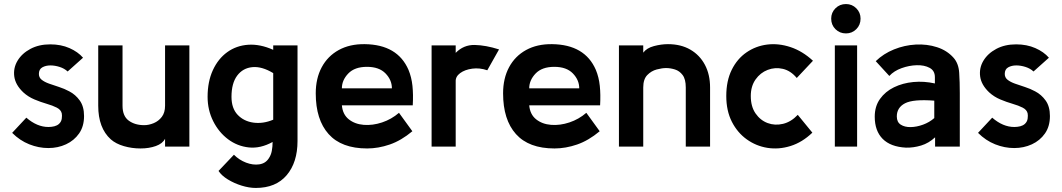

<svg xmlns="http://www.w3.org/2000/svg" viewBox="-20 -724 5244 948"><path d="M40 -68 110 -143Q163 -97 219 -97Q235 -97 248.5 -100.5Q262 -104 271 -112Q283 -123 285 -138.5Q287 -154 285 -164Q281 -182 260.5 -192.5Q240 -203 210.5 -211.5Q181 -220 150 -233Q119 -246 95 -268Q56 -305 50.5 -346.5Q45 -388 66.5 -424Q88 -460 130 -482.5Q172 -505 228 -505Q281 -505 323 -486.5Q365 -468 390 -439L314 -371Q298 -386 274.5 -393.5Q251 -401 229 -401Q206 -401 189 -391.5Q172 -382 172 -359Q172 -341 186 -330Q200 -319 222.5 -311Q245 -303 271.5 -294.5Q298 -286 322 -273Q353 -257 374 -227.5Q395 -198 395 -151Q395 -100 370.5 -65Q346 -30 306 -11.5Q266 7 218.5 7Q171 7 124.5 -11.5Q78 -30 40 -68Z M915 0H795V-39Q783 -15 749.5 -3Q716 9 673.5 9Q631 9 591.5 -2.5Q552 -14 527 -36Q465 -92 465 -202V-500H585V-202Q585 -151 615.5 -128.5Q646 -106 692 -106Q715 -106 739 -116Q763 -126 779 -147Q795 -168 795 -202V-500H915Z M1243 204Q1210 204 1173 192.5Q1136 181 1105 162Q1074 143 1059 120L1135 40Q1161 66 1195 79Q1229 92 1260 87.5Q1291 83 1307 58Q1318 42 1322 21Q1326 0 1326 -23Q1266 10 1209 4Q1152 -2 1106 -36.5Q1060 -71 1032.5 -126Q1005 -181 1005 -246Q1005 -321 1031 -377.5Q1057 -434 1102 -466.5Q1147 -499 1205.5 -503Q1264 -507 1329 -478V-500H1449V-28Q1449 78 1395.5 141Q1342 204 1243 204ZM1123 -246Q1123 -189 1153.5 -157Q1184 -125 1231.5 -118.5Q1279 -112 1329 -133V-363Q1273 -397 1226 -392.5Q1179 -388 1151 -350.5Q1123 -313 1123 -246Z M2018 -204H1668Q1672 -159 1702 -135Q1732 -111 1776 -107.5Q1820 -104 1866.5 -119.5Q1913 -135 1950 -167L2016 -76Q1961 -30 1904.5 -10.5Q1848 9 1793 9Q1666 9 1602.5 -62Q1539 -133 1539 -263Q1539 -337 1568.5 -392Q1598 -447 1652.5 -477Q1707 -507 1781 -506Q1943 -504 1997 -379Q2012 -343 2016.5 -300Q2021 -257 2018 -204ZM1792 -394Q1731 -394 1699.5 -361Q1668 -328 1668 -288H1915Q1915 -329 1883.5 -361.5Q1852 -394 1792 -394Z M2111 0V-500H2230V-463Q2269 -503 2323.5 -502Q2378 -501 2444 -480L2386 -377Q2348 -390 2311.5 -385Q2275 -380 2252 -363Q2229 -346 2230 -322V0Z M2943 -204H2593Q2597 -159 2627 -135Q2657 -111 2701 -107.5Q2745 -104 2791.5 -119.5Q2838 -135 2875 -167L2941 -76Q2886 -30 2829.5 -10.5Q2773 9 2718 9Q2591 9 2527.5 -62Q2464 -133 2464 -263Q2464 -337 2493.5 -392Q2523 -447 2577.5 -477Q2632 -507 2706 -506Q2868 -504 2922 -379Q2937 -343 2941.5 -300Q2946 -257 2943 -204ZM2717 -394Q2656 -394 2624.5 -361Q2593 -328 2593 -288H2840Q2840 -329 2808.5 -361.5Q2777 -394 2717 -394Z M3486 0H3366V-292Q3366 -333 3350.5 -353.5Q3335 -374 3312.5 -381Q3290 -388 3269 -388Q3249 -388 3222.5 -381Q3196 -374 3176 -353.5Q3156 -333 3156 -292V0H3036V-500H3156V-464Q3173 -487 3209 -496.5Q3245 -506 3278 -506Q3342 -506 3388.5 -479Q3435 -452 3460.5 -404Q3486 -356 3486 -292Z M3991 -69Q3941 -21 3883 -3Q3825 15 3769 6Q3713 -3 3667 -36Q3621 -69 3593.5 -123Q3566 -177 3566 -250Q3566 -325 3593 -379.5Q3620 -434 3666 -465.5Q3712 -497 3768 -504Q3824 -511 3883 -491.5Q3942 -472 3994 -424L3914 -339Q3884 -375 3845.5 -384Q3807 -393 3770.5 -379Q3734 -365 3710.5 -331.5Q3687 -298 3687 -250Q3687 -198 3710.5 -164Q3734 -130 3770 -116.5Q3806 -103 3846 -112.5Q3886 -122 3919 -157Z M4157 -559Q4126 -559 4105 -580Q4084 -601 4084 -632Q4084 -662 4105 -683Q4126 -704 4157 -704Q4187 -704 4208 -683Q4229 -662 4229 -632Q4229 -601 4208 -580Q4187 -559 4157 -559ZM4212 0H4102V-500H4212Z M4453 5Q4377 1 4338 -38.5Q4299 -78 4299 -148Q4299 -199 4325 -235.5Q4351 -272 4394 -293Q4437 -314 4489.5 -319Q4542 -324 4596 -312V-343Q4596 -375 4570 -389Q4544 -403 4506.5 -402Q4469 -401 4431.5 -387.5Q4394 -374 4371 -349L4304 -422Q4342 -459 4394 -480Q4446 -501 4501.5 -504Q4557 -507 4606.5 -491Q4656 -475 4688 -439Q4713 -411 4716 -365Q4719 -319 4719 -264V0H4597V-46Q4566 -17 4528 -5.5Q4490 6 4453 5ZM4593 -141V-227Q4489 -235 4448.5 -214Q4408 -193 4408 -149Q4408 -121 4427.5 -108.5Q4447 -96 4476.5 -96.5Q4506 -97 4537.5 -108.5Q4569 -120 4593 -141Z M4809 -68 4879 -143Q4932 -97 4988 -97Q5004 -97 5017.5 -100.5Q5031 -104 5040 -112Q5052 -123 5054 -138.5Q5056 -154 5054 -164Q5050 -182 5029.5 -192.5Q5009 -203 4979.5 -211.5Q4950 -220 4919 -233Q4888 -246 4864 -268Q4825 -305 4819.5 -346.5Q4814 -388 4835.5 -424Q4857 -460 4899 -482.5Q4941 -505 4997 -505Q5050 -505 5092 -486.5Q5134 -468 5159 -439L5083 -371Q5067 -386 5043.5 -393.5Q5020 -401 4998 -401Q4975 -401 4958 -391.5Q4941 -382 4941 -359Q4941 -341 4955 -330Q4969 -319 4991.5 -311Q5014 -303 5040.5 -294.5Q5067 -286 5091 -273Q5122 -257 5143 -227.5Q5164 -198 5164 -151Q5164 -100 5139.5 -65Q5115 -30 5075 -11.5Q5035 7 4987.5 7Q4940 7 4893.5 -11.5Q4847 -30 4809 -68Z"/></svg>

Font: Kulim Park
Style: Bold
Weight: 700
Designer: Noponies / Dale Sattler
Foundry: Noponies
Version: Version 1.000; ttfautohint (v1.8.3)